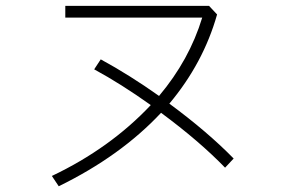

<svg xmlns="http://www.w3.org/2000/svg" viewBox="-20 -651 1040 656"><path d="M301.8 -414.1 324.2 -448.2Q422.9 -394.5 523.4 -323.2Q627 -446.3 670.9 -590.8H203.1V-630.9H694.3L721.7 -601.6Q674.8 -435.5 558.6 -296.9Q688.5 -201.2 778.3 -109.4L749 -78.1Q662.1 -168 530.3 -265.6Q392.6 -118.2 180.7 -14.6L157.2 -49.8Q356.4 -144.5 495.1 -292Q393.6 -364.3 301.8 -414.1Z"/></svg>

Font: Gothic A1 ExtraLight
Style: Regular
Weight: 275
Designer: HanYang I&C Co.,Ltd.
Foundry: HanYang I&C Co.,Ltd.
Version: Version 2.50